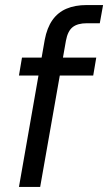

<svg xmlns="http://www.w3.org/2000/svg" viewBox="-20 -740 428 760"><path d="M55 0 157 -582Q166 -630 187.5 -660.5Q209 -691 243 -705.5Q277 -720 323 -720H388L375 -648H324Q287 -648 267.5 -632.5Q248 -617 241 -579L139 0ZM55 -441 67 -512H361L349 -441Z"/></svg>

Font: DM Sans 12pt
Style: Italic
Weight: 400
Italic angle: -10°
Version: Version 4.004;gftools[0.9.30]